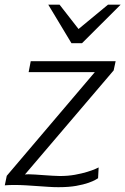

<svg xmlns="http://www.w3.org/2000/svg" viewBox="-24 -778 526 806"><path d="M80.6 -45.4Q83 -45.9 87.4 -46.1Q91.8 -46.4 96.2 -46.4Q106.9 -46.4 124.3 -45.2Q141.6 -43.9 160.2 -42.7Q178.7 -41.5 196.8 -40.3Q214.8 -39.1 227.1 -39.1Q261.7 -39.1 291 -44.4Q320.3 -49.8 341.8 -56.4Q363.3 -63 376 -68.6Q388.7 -74.2 390.1 -75.2L387.7 -29.8Q386.7 -29.3 377 -23.4Q367.2 -17.6 347.2 -10.5Q327.1 -3.4 296.1 2.2Q265.1 7.8 221.2 7.8Q201.2 7.8 179.2 6.3Q157.2 4.9 133.5 3.2Q109.9 1.5 85.2 0Q60.5 -1.5 35.6 -1.5Q15.1 -1.5 -3.9 0L4.4 -40L374 -475.1H96.2L105 -521H461.4L453.1 -482.4ZM178.7 -758.3H226.1L305.7 -656.2L429.2 -758.3H482.4L320.3 -596.7H275.9Z"/></svg>

Font: Ufes Sans Light
Style: Italic
Weight: 200
Designer: Ricardo Esteves & Thais Bronze
Foundry: ProDesignUfes - Ricardo Esteves, Thais Bronze
Version: Version 2.0